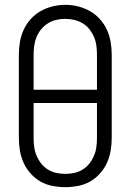

<svg xmlns="http://www.w3.org/2000/svg" viewBox="-20 -766 540 794"><path d="M250 8Q224 8 197.5 3Q171 -2 148 -15Q125 -28 107 -48Q89 -68 78 -92Q67 -116 62.5 -142.5Q58 -169 58 -195V-540Q58 -567 62.5 -593Q67 -619 78 -643Q89 -667 107 -687Q125 -707 148 -720Q171 -733 197 -739.5Q223 -746 250 -746Q277 -746 303 -739.5Q329 -733 352 -720Q375 -707 393 -687Q411 -667 422 -643Q433 -619 437.5 -593Q442 -567 442 -540V-195Q442 -169 437.5 -142.5Q433 -116 422 -92Q411 -68 393 -48Q375 -28 352 -15Q329 -2 302.5 3Q276 8 250 8ZM119 -395H381V-540Q381 -559 378.5 -577.5Q376 -596 368.5 -613.5Q361 -631 349 -646Q337 -661 320.5 -670.5Q304 -680 285.5 -684Q267 -688 248 -688Q230 -688 211.5 -683.5Q193 -679 177.5 -669Q162 -659 150 -644.5Q138 -630 131 -612.5Q124 -595 121.5 -577Q119 -559 119 -540ZM250 -47Q269 -47 287.5 -51Q306 -55 322 -65Q338 -75 349.5 -89.5Q361 -104 368.5 -121.5Q376 -139 378.5 -157.5Q381 -176 381 -195V-340H119V-195Q119 -176 121.5 -157.5Q124 -139 131.5 -121.5Q139 -104 150.5 -89.5Q162 -75 178 -65Q194 -55 212.5 -51Q231 -47 250 -47Z"/></svg>

Font: Iosevka Term Light
Style: Regular
Weight: 300
Monospace: yes
Designer: Belleve Invis
Foundry: Belleve Invis
Version: Version 9.0.1; ttfautohint (v1.8.3)